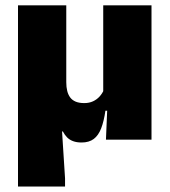

<svg xmlns="http://www.w3.org/2000/svg" viewBox="-20 -512 622 704"><path d="M358.5 -492.5H535.5V0H368.5L374 -131L358.5 -144.5ZM223 -492.5V-210.5Q223 -192.5 226.5 -178.5Q230 -164.5 237.5 -154.5Q245 -144.5 257.8 -139.2Q270.5 -134 289 -134Q307 -134 321 -140.5Q335 -147 345 -158Q355 -169 360.5 -182L393.5 -106H366.5Q361 -67.5 351 -41.5Q341 -15.5 323.8 -2.5Q306.5 10.5 279 10.5Q261 10.5 247.8 5.5Q234.5 0.5 225.8 -8.5Q217 -17.5 210.5 -30H207.5L218.5 142V172H46V-492.5Z"/></svg>

Font: Anek Devanagari ExtraBold
Style: Regular
Weight: 800
Designer: Kailash Malviya (Devanagari) & Yesha Goshar (Latin)
Foundry: Ek Type
Version: Version 1.003